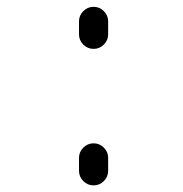

<svg xmlns="http://www.w3.org/2000/svg" viewBox="-20 -567 540 566"><path d="M212.9 -465.8V-503.9Q212.9 -521.5 225.6 -534.2Q238.3 -546.9 255.9 -546.9Q273.4 -546.9 286.1 -534.2Q298.8 -521.5 298.8 -503.9V-465.8Q298.8 -448.2 286.1 -435.5Q273.4 -422.9 255.9 -422.9Q238.3 -422.9 225.6 -435.5Q212.9 -448.2 212.9 -465.8ZM212.9 -63.5V-101.6Q212.9 -119.1 225.6 -131.8Q238.3 -144.5 255.9 -144.5Q273.4 -144.5 286.1 -131.8Q298.8 -119.1 298.8 -101.6V-63.5Q298.8 -45.9 286.1 -33.2Q273.4 -20.5 255.9 -20.5Q238.3 -20.5 225.6 -33.2Q212.9 -45.9 212.9 -63.5Z"/></svg>

Font: Rounded-X Mgen+ 1mn regular
Style: Regular
Weight: 400
Designer: [Source Han Sans]
Ryoko NISHIZUKA  (kana & ideographs); Paul D. Hunt (Latin, Greek & Cyrillic); Wenlong ZHANG  (bopomofo
Version: Version 1.059.20150602